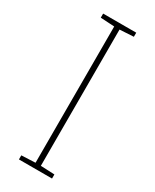

<svg xmlns="http://www.w3.org/2000/svg" viewBox="-187 -764 657 814"><g transform="rotate(30 141.5 -357.0)"><path d="M223 0H61V-20L129 -23V-690L61 -694V-714H223V-694L155 -690V-23L223 -20Z"/></g></svg>

Font: Noto Sans Bengali Thin
Style: Regular
Weight: 100
Designer: Jelle Bosma - Monotype Design Team
Foundry: Monotype Imaging Inc.
Version: Version 2.003; ttfautohint (v1.8.4.7-5d5b)